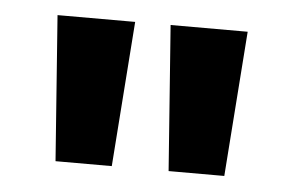

<svg xmlns="http://www.w3.org/2000/svg" viewBox="-32 -755 518 340"><g transform="rotate(5 227.0 -585.0)"><path d="M196 -714H58L77 -456H177ZM396 -714H259L278 -456H377Z"/></g></svg>

Font: Noto Sans Display
Style: Bold
Weight: 700
Designer: Monotype Design Team
Foundry: Monotype Imaging Inc.
Version: Version 1.900